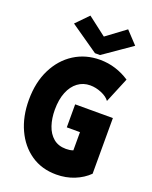

<svg xmlns="http://www.w3.org/2000/svg" viewBox="-174 -1049 909 1149"><g transform="rotate(20 281.0 -474.0)"><path d="M329.1 7.8Q236.3 7.8 167.7 -39.3Q99.1 -86.4 61.3 -168.7Q23.4 -251 23.4 -356.4Q23.4 -468.8 65.2 -552.2Q106.9 -635.7 179.2 -681.6Q251.5 -727.5 342.8 -727.5Q395 -727.5 442.6 -712.4Q490.2 -697.3 531.2 -669.9L464.8 -509.8Q448.2 -533.2 412.1 -548.3Q376 -563.5 339.8 -563.5Q295.4 -563.5 261.5 -538.3Q227.5 -513.2 208.5 -466.3Q189.5 -419.4 189.5 -354.5Q189.5 -299.3 204.6 -254.4Q219.7 -209.5 251.2 -182.9Q282.7 -156.2 332 -156.2Q355.5 -156.2 374 -162.4Q392.6 -168.5 404.3 -177.7L377 -132.8V-279.3H293V-425.8H533.2V-71.3Q496.1 -34.7 443.4 -13.4Q390.6 7.8 329.1 7.8ZM197.3 -956.1 314.5 -866.2H316.4L437.5 -956.1L510.7 -877.9L332 -753.9H299.8L121.1 -877.9Z"/></g></svg>

Font: Reddit Mono Black
Style: Regular
Weight: 900
Monospace: yes
Designer: Stephen Hutchings
Foundry: Reddit
Version: Version 1.014